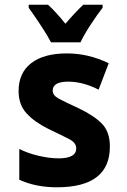

<svg xmlns="http://www.w3.org/2000/svg" viewBox="-20 -786 540 816"><path d="M322 -606Q337 -638 365.5 -681.5Q394 -725 416 -753V-766H334Q299 -733 258 -685Q218 -735 184 -766H102V-753Q123 -724 152.5 -679.5Q182 -635 197 -606ZM447 -163Q447 -225 414 -259.5Q381 -294 314 -326Q253 -354 228.5 -367.5Q204 -381 204 -401Q204 -439 270 -439Q332 -439 399 -405L442 -517Q357 -559 264 -559Q166 -559 112.5 -517.5Q59 -476 59 -399Q59 -341 93 -304Q127 -267 186 -238Q247 -209 275.5 -194Q304 -179 304 -155Q304 -113 229 -113Q190 -113 143.5 -124Q97 -135 62 -153V-22Q132 10 222 10Q447 10 447 -163Z"/></svg>

Font: Noto Sans Mono UI Condensed ExtraBold
Style: Regular
Weight: 800
Width: 3
Designer: Monotype Design team
Foundry: Monotype Imaging Inc.
Version: 1.000